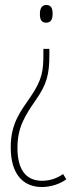

<svg xmlns="http://www.w3.org/2000/svg" viewBox="-20 -549 303 770"><path d="M191 -494C191 -514 186 -529 166 -529C148 -529 140 -516 140 -492C140 -470 147 -458 165 -458C186 -458 191 -474 191 -494ZM178 -330V-353H154V-331C154 -264 149 -229 102 -160C63 -103 23 -55 23 42C23 151 74 201 148 201C187 201 223 187 246 170L233 149C209 166 180 176 149 176C86 176 50 134 50 44C50 -40 81 -86 125 -150C167 -211 178 -249 178 -330Z"/></svg>

Font: Noto Sans Devanagari UI ExtraCondensed Thin
Style: Regular
Weight: 100
Width: 2
Designer: Jelle Bosma - Monotype Design Team
Foundry: Monotype Imaging Inc.
Version: Version 2.004